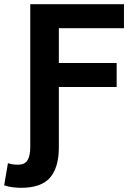

<svg xmlns="http://www.w3.org/2000/svg" viewBox="-63 -713 645 920"><path d="M37 187Q22 187 -0.5 184.5Q-23 182 -43 175L-25 69Q-12 73 -2.5 74.5Q7 76 24 76Q56 76 69 54.5Q82 33 82 -8V-693H531V-578H219V-411H496V-296H219V-8Q219 89 177 138Q135 187 37 187Z"/></svg>

Font: Ubuntu Sans
Style: Bold
Weight: 700
Designer: Dalton Maag Ltd
Foundry: Dalton Maag Ltd
Version: Version 1.006; ttfautohint (v1.8.4.7-5d5b)